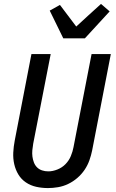

<svg xmlns="http://www.w3.org/2000/svg" viewBox="-20 -945 590 977"><path d="M224 12Q193 12 164 5.5Q135 -1 111.5 -17Q88 -33 73.5 -57Q59 -81 52.5 -109.5Q46 -138 47.5 -168.5Q49 -199 55 -230L140 -670H238L149 -214Q146 -197 144.5 -180.5Q143 -164 145 -148.5Q147 -133 152.5 -118.5Q158 -104 168.5 -93.5Q179 -83 194 -78Q209 -73 226 -73Q248 -73 272 -82.5Q296 -92 313.5 -110Q331 -128 340.5 -151Q350 -174 354 -196L446 -670H544L449 -180Q444 -155 435 -129.5Q426 -104 410.5 -81Q395 -58 373.5 -39.5Q352 -21 327 -9Q302 3 275.5 7.5Q249 12 224 12ZM302 -750 233 -891 285 -920 368 -810 430 -867 494 -925 538 -887 412 -750Z"/></svg>

Font: Lode Dark
Style: Bold Italic
Weight: 700
Italic angle: -11°
Monospace: yes
Designer: Belleve Invis
Foundry: Belleve Invis
Version: Version 29.2.0; ttfautohint (v1.8.3)